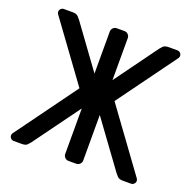

<svg xmlns="http://www.w3.org/2000/svg" viewBox="-124 -826 957 952"><g transform="rotate(20 354.5 -350.0)"><path d="M334 0Q323 0 315 -8Q307 -16 307 -27V-267L129 -23Q124 -17 116 -8.5Q108 0 88 0H45Q36 0 29.5 -6.5Q23 -13 23 -22Q23 -24 23.5 -26.5Q24 -29 26 -33L262 -357L36 -667Q33 -673 33 -678Q33 -687 39.5 -693.5Q46 -700 55 -700H102Q122 -700 131 -690Q140 -680 144 -675L307 -451V-673Q307 -684 315 -692Q323 -700 334 -700H375Q386 -700 394 -692Q402 -684 402 -673V-451L565 -675Q569 -680 578 -690Q587 -700 607 -700H654Q663 -700 669.5 -693.5Q676 -687 676 -678Q676 -673 673 -667L447 -357L683 -33Q685 -29 685.5 -26.5Q686 -24 686 -22Q686 -13 679.5 -6.5Q673 0 664 0H621Q601 0 593 -8.5Q585 -17 580 -23L402 -267V-27Q402 -16 394 -8Q386 0 375 0H334Z"/></g></svg>

Font: Rubik
Style: Regular
Weight: 400
Designer: Hubert & Fischer
Foundry: Hubert & Fischer
Version: Version 1.002; ttfautohint (v1.6)